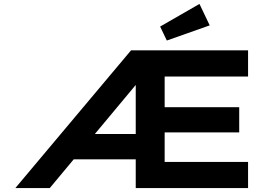

<svg xmlns="http://www.w3.org/2000/svg" viewBox="-20 -956 1406 976"><path d="M58 0 646 -700H1241V-567H817V-411H1196V-283H817V-133H1241V0H670V-146H339L443 -275H670V-570L699 -559L233 0ZM828 -750 794 -821 994 -936 1046 -827Z"/></svg>

Font: Lexend Peta SemiBold
Style: Regular
Weight: 600
Designer: Bonnie Shaver-Troup, Thomas Jockin
Foundry: Lexend
Version: Version 1.007